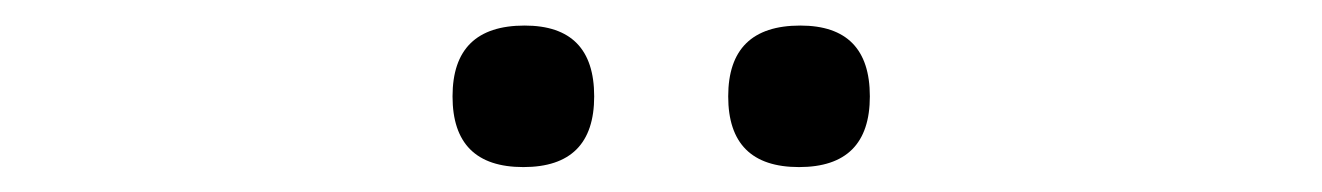

<svg xmlns="http://www.w3.org/2000/svg" viewBox="-20 -900 1040 151"><path d="M609.4 -879.9Q664.1 -879.9 664.1 -824.2Q664.1 -768.6 608.4 -768.6Q552.7 -768.6 552.7 -824.2Q552.7 -879.9 609.4 -879.9ZM392.6 -879.9Q447.3 -879.9 447.3 -824.2Q447.3 -768.6 391.6 -768.6Q335.9 -768.6 335.9 -824.2Q335.9 -879.9 392.6 -879.9Z"/></svg>

Font: MotoyaLMaru
Style: W3 mono
Weight: 400
Version: Version 1.01